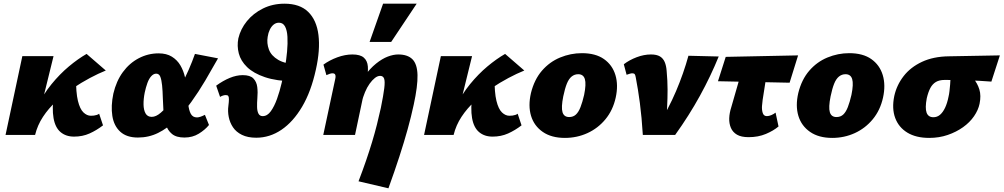

<svg xmlns="http://www.w3.org/2000/svg" viewBox="-20 -731 5436 1040"><path d="M134 0Q148 -83 181 -151.5Q214 -220 259 -275Q304 -330 353 -371Q402 -412 449 -439L553 -349Q513 -333 467 -308.5Q421 -284 374 -252.5Q327 -221 285 -182.5Q243 -144 213 -98.5Q183 -53 170 0ZM10 0 101 -427H270L165 0ZM381 9Q337 9 308 -15.5Q279 -40 270 -91.5Q261 -143 272 -223L392 -311Q391 -230 402 -185Q413 -140 432 -122Q451 -104 472 -104Q481 -104 489 -105Q497 -106 504.5 -108.5Q512 -111 517 -115L538 -52Q503 -25 465 -8Q427 9 381 9Z M727 14Q666 14 631.5 -17.5Q597 -49 588.5 -103Q580 -157 594 -224Q610 -292 645.5 -340.5Q681 -389 731.5 -415.5Q782 -442 839 -442Q882 -442 911 -424Q940 -406 957 -377Q974 -348 982 -313Q990 -278 993 -243Q996 -202 999.5 -168Q1003 -134 1013.5 -114.5Q1024 -95 1047 -95Q1055 -95 1065.5 -98.5Q1076 -102 1090 -109L1112 -54Q1091 -28 1057 -7Q1023 14 979 14Q935 14 911.5 -5.5Q888 -25 878 -56.5Q868 -88 865.5 -126Q863 -164 862 -200Q861 -239 858 -268.5Q855 -298 848.5 -315Q842 -332 826 -332Q812 -332 799.5 -318.5Q787 -305 778.5 -281.5Q770 -258 764 -230Q757 -195 757.5 -165Q758 -135 768.5 -116.5Q779 -98 802 -98Q825 -98 851 -120.5Q877 -143 904.5 -179.5Q932 -216 957 -261.5Q982 -307 1002 -353Q1022 -399 1036 -439L1161 -415Q1128 -356 1092 -295Q1056 -234 1016 -178.5Q976 -123 931.5 -79.5Q887 -36 836.5 -11Q786 14 727 14Z M1217 -157Q1220 -180 1220 -193Q1220 -206 1216.5 -211Q1213 -216 1203 -216Q1195 -216 1186.5 -213Q1178 -210 1172 -206L1151 -267Q1188 -294 1224.5 -309Q1261 -324 1295 -324Q1335 -324 1352.5 -306Q1370 -288 1373.5 -259.5Q1377 -231 1374 -199Q1372 -174 1372.5 -151.5Q1373 -129 1380 -115.5Q1387 -102 1403 -102Q1428 -102 1447 -128.5Q1466 -155 1480.5 -195.5Q1495 -236 1505.5 -281Q1516 -326 1523 -363Q1531 -408 1535 -452Q1539 -496 1537 -531.5Q1535 -567 1524 -587.5Q1513 -608 1491 -608Q1475 -608 1462.5 -598Q1450 -588 1441.5 -570.5Q1433 -553 1430 -532Q1424 -497 1436.5 -463Q1449 -429 1487.5 -406.5Q1526 -384 1596 -382L1572 -290Q1477 -292 1415 -313Q1353 -334 1318.5 -367.5Q1284 -401 1273.5 -441.5Q1263 -482 1271 -523Q1283 -574 1317.5 -616.5Q1352 -659 1404.5 -685Q1457 -711 1521 -711Q1604 -711 1649.5 -666.5Q1695 -622 1705 -541.5Q1715 -461 1691 -354Q1665 -235 1616.5 -153Q1568 -71 1504.5 -28Q1441 15 1368 15Q1322 15 1290.5 -0.5Q1259 -16 1242 -41.5Q1225 -67 1219 -97.5Q1213 -128 1217 -157Z M1922 251Q1945 191 1963 138.5Q1981 86 1995.5 38Q2010 -10 2021.5 -55.5Q2033 -101 2043 -147Q2057 -216 2061.5 -253.5Q2066 -291 2060.5 -305.5Q2055 -320 2039 -320Q2025 -320 2010.5 -308.5Q1996 -297 1982 -277.5Q1968 -258 1957 -231.5Q1946 -205 1939 -176L1892 -205Q1920 -272 1952 -316Q1984 -360 2017 -386.5Q2050 -413 2080.5 -424.5Q2111 -436 2137 -436Q2188 -436 2214 -410Q2240 -384 2241.5 -324.5Q2243 -265 2221 -164Q2207 -99 2188 -30.5Q2169 38 2143.5 116.5Q2118 195 2084 289ZM1731 0 1796 -304Q1798 -313 1797.5 -319.5Q1797 -326 1793.5 -330Q1790 -334 1781 -334Q1774 -334 1765.5 -331Q1757 -328 1748 -324L1732 -381Q1765 -405 1807 -420.5Q1849 -436 1889 -436Q1931 -436 1950.5 -419Q1970 -402 1972.5 -371Q1975 -340 1966 -298L1903 0ZM1982 -504 2055 -711H2237L2099 -504Z M2401 0Q2415 -83 2448 -151.5Q2481 -220 2526 -275Q2571 -330 2620 -371Q2669 -412 2716 -439L2820 -349Q2780 -333 2734 -308.5Q2688 -284 2641 -252.5Q2594 -221 2552 -182.5Q2510 -144 2480 -98.5Q2450 -53 2437 0ZM2277 0 2368 -427H2537L2432 0ZM2648 9Q2604 9 2575 -15.5Q2546 -40 2537 -91.5Q2528 -143 2539 -223L2659 -311Q2658 -230 2669 -185Q2680 -140 2699 -122Q2718 -104 2739 -104Q2748 -104 2756 -105Q2764 -106 2771.5 -108.5Q2779 -111 2784 -115L2805 -52Q2770 -25 2732 -8Q2694 9 2648 9Z M3040 16Q2967 16 2920 -16.5Q2873 -49 2856.5 -103.5Q2840 -158 2856 -227Q2874 -300 2915.5 -348Q2957 -396 3014 -419.5Q3071 -443 3132 -443Q3206 -443 3251.5 -411Q3297 -379 3313.5 -324.5Q3330 -270 3315 -202Q3300 -134 3259.5 -85Q3219 -36 3162 -10Q3105 16 3040 16ZM3063 -97Q3085 -97 3099.5 -110.5Q3114 -124 3124.5 -151Q3135 -178 3144 -217Q3156 -276 3148 -302.5Q3140 -329 3112 -329Q3092 -329 3076.5 -316.5Q3061 -304 3050.5 -278Q3040 -252 3031 -209Q3019 -149 3027 -123Q3035 -97 3063 -97Z M3462 0Q3459 -48 3455 -91.5Q3451 -135 3446 -173Q3441 -211 3435.5 -245Q3430 -279 3424 -310Q3422 -323 3418.5 -328.5Q3415 -334 3405 -334Q3399 -334 3391 -331.5Q3383 -329 3374 -326L3359 -383Q3389 -406 3428.5 -421Q3468 -436 3506 -436Q3537 -436 3554.5 -425.5Q3572 -415 3580.5 -395Q3589 -375 3591 -347Q3596 -293 3596 -245.5Q3596 -198 3593.5 -149Q3591 -100 3587 -42L3541 -45Q3601 -141 3642 -237.5Q3683 -334 3709 -429L3873 -425Q3830 -319 3771.5 -212.5Q3713 -106 3637 0Z M4035 12Q3995 12 3972 -1.5Q3949 -15 3939 -38.5Q3929 -62 3930 -90.5Q3931 -119 3941 -150L4017 -414H4146L4111 -190Q4109 -178 4107.5 -157Q4106 -136 4111.5 -119Q4117 -102 4134 -102Q4145 -102 4158 -107.5Q4171 -113 4181 -121L4197 -46Q4170 -23 4128.5 -5.5Q4087 12 4035 12ZM3869 -291 3911 -423 4303 -431 4257 -283Z M4488 16Q4415 16 4368 -16.5Q4321 -49 4304.5 -103.5Q4288 -158 4304 -227Q4322 -300 4363.5 -348Q4405 -396 4462 -419.5Q4519 -443 4580 -443Q4654 -443 4699.5 -411Q4745 -379 4761.5 -324.5Q4778 -270 4763 -202Q4748 -134 4707.5 -85Q4667 -36 4610 -10Q4553 16 4488 16ZM4511 -97Q4533 -97 4547.5 -110.5Q4562 -124 4572.5 -151Q4583 -178 4592 -217Q4604 -276 4596 -302.5Q4588 -329 4560 -329Q4540 -329 4524.5 -316.5Q4509 -304 4498.5 -278Q4488 -252 4479 -209Q4467 -149 4475 -123Q4483 -97 4511 -97Z M5013 16Q4942 16 4895 -12.5Q4848 -41 4829 -92Q4810 -143 4824 -211Q4837 -270 4874.5 -318.5Q4912 -367 4974 -396Q5036 -425 5120 -426L5396 -431L5350 -289Q5285 -294 5221 -296Q5157 -298 5097 -298Q5068 -298 5049.5 -287Q5031 -276 5019.5 -254.5Q5008 -233 5000 -199Q4990 -146 4999 -121Q5008 -96 5036 -96Q5056 -96 5071.5 -109Q5087 -122 5099 -147Q5111 -172 5118 -208Q5121 -220 5123 -237.5Q5125 -255 5126.5 -272.5Q5128 -290 5128.5 -305Q5129 -320 5127 -327L5201 -358Q5230 -333 5252.5 -306Q5275 -279 5285 -246Q5295 -213 5286 -169Q5279 -135 5256 -101.5Q5233 -68 5196.5 -42Q5160 -16 5113.5 0Q5067 16 5013 16Z"/></svg>

Font: Ysabeau Office Black
Style: Italic
Weight: 900
Italic angle: -12°
Designer: Christian Thalmann (Catharsis Fonts)
Version: Version 2.001;gftools[0.9.30]; featfreeze: tnum,lnum,ss02